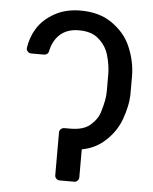

<svg xmlns="http://www.w3.org/2000/svg" viewBox="-52 -766 644 810"><g transform="rotate(5 270.0 -361.0)"><path d="M210.6 -20.2V-201.3Q210.6 -209.5 216.6 -215.6Q222.7 -221.6 231.2 -221.6H256.7Q312.1 -221.6 340.6 -246.1Q356.2 -259.6 366.1 -274.3Q376.1 -289.1 381.4 -308.2Q388.5 -332.4 392.4 -352.3Q396.3 -372.2 396.3 -392V-463.1Q396.3 -502.1 383.5 -545.8Q372.5 -583.8 339.8 -612.2Q310.4 -638.1 256.7 -638.1Q204.9 -638.1 173.7 -607.6Q160.9 -594.8 151.8 -577.1Q142.8 -559.3 139.2 -540.1Q138.1 -532.7 132.5 -527.9Q126.8 -523.1 119.3 -523.1H65Q55.8 -523.1 49.5 -530Q43.3 -536.9 44.7 -545.8Q47.6 -566.8 55 -587.9Q62.5 -609 73.2 -626.4Q98.4 -668.3 148.4 -696Q195 -721.6 256.7 -721.6Q335.6 -721.6 388.1 -685.7Q445.7 -646 469.5 -590.6Q496.8 -528.1 496.8 -463.1V-392Q496.8 -340.9 473.7 -278.4Q454.2 -227.3 411.9 -188.2Q391.3 -169 367 -156.8Q342.7 -144.5 312.5 -138.8V-20.2Q312.5 -12.1 306.6 -6Q300.8 0 292.3 0H231.2Q222.7 0 216.6 -6Q210.6 -12.1 210.6 -20.2Z"/></g></svg>

Font: DeltaSans
Style: Regular
Weight: 400
Designer: Rasmus Andersson
Foundry: rsms
Version: Version 3.012